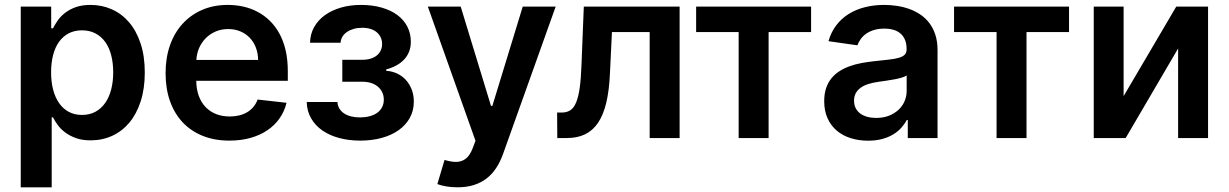

<svg xmlns="http://www.w3.org/2000/svg" viewBox="-20 -573 5100 797"><path d="M66.1 -545.5H192.5V-455.3H199.9Q207.4 -470.2 219.1 -487.2Q230.8 -504.3 249.1 -518.8Q267.4 -533.4 293.5 -543Q319.6 -552.6 355.8 -552.6Q403.1 -552.6 444.2 -534.3Q485.4 -516 515.8 -480.5Q546.2 -445 563.6 -392.6Q581 -340.2 581 -272Q581 -204.5 563.9 -152.2Q546.9 -99.8 516.9 -63.9Q486.9 -28.1 445.7 -9.2Q404.5 9.6 356.2 9.6Q321 9.6 295.1 0.2Q269.2 -9.2 250.5 -23.3Q231.9 -37.3 219.6 -54.2Q207.4 -71 199.9 -85.9H194.6V204.5H66.1ZM192.1 -272.7Q192.1 -233 200.6 -200.5Q209.2 -168 225.5 -144.7Q241.8 -121.4 265.6 -108.7Q289.4 -95.9 320.3 -95.9Q352.3 -95.9 376.4 -109.2Q400.6 -122.5 416.9 -146Q433.2 -169.4 441.6 -201.9Q449.9 -234.4 449.9 -272.7Q449.9 -310.7 441.8 -342.9Q433.6 -375 417.3 -398.1Q400.9 -421.2 376.6 -434.1Q352.3 -447.1 320.3 -447.1Q289.4 -447.1 265.4 -434.7Q241.5 -422.2 225.1 -399.5Q208.8 -376.8 200.5 -344.6Q192.1 -312.5 192.1 -272.7Z M932.2 10.7Q870.4 10.7 821.4 -9.1Q772.4 -28.8 738.1 -65.3Q703.8 -101.9 685.5 -153.6Q667.3 -205.3 667.3 -269.5Q667.3 -332.7 685.5 -384.8Q703.8 -436.8 737.7 -474.1Q771.7 -511.4 819.2 -532Q866.8 -552.6 925.4 -552.6Q959.2 -552.6 990.6 -545.5Q1022 -538.4 1049.7 -523.6Q1077.4 -508.9 1100.3 -486.5Q1123.2 -464.1 1139.9 -433.6Q1156.6 -403.1 1165.7 -364Q1174.7 -324.9 1174.7 -277V-237.6H794.7Q795.1 -202.4 805.2 -174.9Q815.3 -147.4 833.6 -128.4Q851.9 -109.4 877.3 -99.4Q902.7 -89.5 933.9 -89.5Q975.9 -89.5 1006 -107.2Q1036.2 -125 1049.4 -159.8L1169.4 -146.3Q1160.9 -110.8 1140.6 -81.9Q1120.4 -52.9 1090 -32.3Q1059.7 -11.7 1019.7 -0.5Q979.8 10.7 932.2 10.7ZM1051.5 -324.2Q1051.1 -351.9 1042.1 -375.5Q1033 -399.1 1016.7 -416.2Q1000.4 -433.2 977.6 -442.8Q954.9 -452.4 927.2 -452.4Q898.4 -452.4 874.8 -442.1Q851.2 -431.8 834 -414.4Q816.8 -397 806.6 -373.8Q796.5 -350.5 795.1 -324.2Z M1380.7 -149.5Q1381.7 -134.2 1388.8 -122.3Q1396 -110.4 1408.2 -102.3Q1420.5 -94.1 1437.3 -89.8Q1454.2 -85.6 1474.4 -85.6Q1495 -85.6 1513.1 -90.2Q1531.2 -94.8 1544.6 -103.9Q1557.9 -112.9 1565.5 -127Q1573.2 -141 1573.2 -159.4Q1573.2 -176.1 1566.8 -189.6Q1560.4 -203.1 1548.8 -213.1Q1537.3 -223 1521 -228.3Q1504.6 -233.7 1484.4 -233.7H1400.9V-324.9H1484.4Q1504.3 -324.9 1519.5 -329.9Q1534.8 -334.9 1545.1 -343.6Q1555.4 -352.3 1560.7 -364.2Q1566.1 -376.1 1566.1 -389.9Q1566.1 -405.2 1560.4 -417.6Q1554.7 -430 1544.2 -438.9Q1533.7 -447.8 1518.5 -452.8Q1503.2 -457.7 1484 -457.7Q1464.8 -457.7 1448.5 -453.1Q1432.2 -448.5 1420.3 -440.3Q1408.4 -432.2 1401.5 -420.8Q1394.5 -409.4 1393.8 -395.6H1267Q1267.8 -431.5 1283.9 -460.4Q1300.1 -489.3 1328.3 -509.8Q1356.5 -530.2 1394.9 -541.4Q1433.2 -552.6 1478 -552.6Q1525.9 -552.6 1564.3 -541.5Q1602.6 -530.5 1629.6 -510.5Q1656.6 -490.4 1671 -462.2Q1685.4 -433.9 1685.4 -399.5Q1685.4 -377.5 1678.3 -359Q1671.2 -340.6 1657.8 -326.2Q1644.5 -311.8 1625.5 -301.5Q1606.5 -291.2 1583.1 -284.8V-279.1Q1607.2 -277.7 1628.2 -267.9Q1649.1 -258.2 1664.6 -241.3Q1680 -224.4 1688.9 -201.7Q1697.8 -179 1697.8 -151.3Q1697.8 -113.6 1681.1 -83.6Q1664.4 -53.6 1634.9 -32.7Q1605.5 -11.7 1564.6 -0.5Q1523.8 10.7 1475.1 10.7Q1427.9 10.7 1387.8 -0.2Q1347.7 -11 1318.2 -31.4Q1288.7 -51.8 1271.5 -81.7Q1254.3 -111.5 1253.2 -149.5Z M1879.3 204.5Q1852.6 204.5 1830.6 200.5Q1808.6 196.4 1795.5 191.1L1825.3 90.9Q1838.4 94.8 1850.1 96.9Q1861.9 99.1 1872.2 99.1Q1895.6 99.1 1913 86.1Q1930.4 73.2 1942.8 40.8L1953.8 11.4L1756 -545.5H1892.4L2018.1 -133.5H2023.8L2149.9 -545.5H2286.6L2068.2 66.1Q2056.5 98.7 2039.6 124.5Q2022.7 150.2 1999.6 168Q1976.6 185.7 1946.7 195.1Q1916.9 204.5 1879.3 204.5Z M2292.6 -105.8H2311.4Q2332.7 -105.8 2347.3 -115.2Q2361.9 -124.6 2371.4 -147.5Q2381 -170.5 2386.4 -208.5Q2391.7 -246.4 2393.8 -304L2403.4 -545.5H2801.1V0H2676.8V-440H2520.2L2511.7 -264.2Q2508.5 -196 2496.6 -146.3Q2484.7 -96.6 2463.1 -64.1Q2441.4 -31.6 2409.3 -15.8Q2377.1 0 2333.1 0H2293.3Z M2869.7 -545.5H3346.9V-440H3170.5V0H3046.2V-440H2869.7Z M3583.8 11Q3544.7 11 3511.4 0.5Q3478 -9.9 3453.5 -30.7Q3429 -51.5 3415.1 -82.2Q3401.3 -112.9 3401.3 -153.1Q3401.3 -183.9 3409.3 -207.4Q3417.3 -230.8 3431.5 -248.2Q3445.7 -265.6 3465.2 -277.9Q3484.7 -290.1 3507.6 -298.3Q3530.5 -306.5 3556.3 -311.3Q3582 -316.1 3608.3 -318.9Q3644.5 -322.8 3670.1 -325.6Q3695.7 -328.5 3711.8 -333.3Q3728 -338.1 3735.6 -346.1Q3743.3 -354 3743.3 -367.9V-370Q3743.3 -410.5 3719.6 -432.4Q3696 -454.2 3650.9 -454.2Q3627.5 -454.2 3608.8 -448.7Q3590.2 -443.2 3576.3 -433.6Q3562.5 -424 3553.3 -411.4Q3544 -398.8 3539.1 -384.9L3419 -402Q3429.7 -439.3 3451 -467.5Q3472.3 -495.7 3502.3 -514.6Q3532.3 -533.4 3569.8 -543Q3607.2 -552.6 3650.2 -552.6Q3676.1 -552.6 3702.8 -548.7Q3729.4 -544.7 3753.9 -536Q3778.4 -527.3 3799.9 -513Q3821.4 -498.6 3837.4 -477.8Q3853.3 -457 3862.6 -429Q3871.8 -400.9 3871.8 -365.1V0H3748.2V-74.9H3744Q3735.1 -57.9 3721.1 -42.3Q3707 -26.6 3687.1 -14.7Q3667.3 -2.8 3641.5 4.1Q3615.8 11 3583.8 11ZM3617.2 -83.5Q3646.3 -83.5 3669.6 -92.5Q3692.8 -101.6 3709.3 -116.8Q3725.9 -132.1 3734.7 -152.5Q3743.6 -172.9 3743.6 -195.7V-259.9Q3737.2 -255 3722.8 -250.7Q3708.5 -246.4 3691.1 -243.3Q3673.7 -240.1 3656.1 -237.6Q3638.5 -235.1 3625.7 -233.3Q3604 -230.1 3585.8 -224.6Q3567.5 -219.1 3554 -209.7Q3540.5 -200.3 3532.8 -187Q3525.2 -173.7 3525.2 -155.2Q3525.2 -137.4 3532 -124.1Q3538.7 -110.8 3551 -101.7Q3563.2 -92.7 3580.1 -88.1Q3596.9 -83.5 3617.2 -83.5Z M3940.3 -545.5H4417.6V-440H4241.1V0H4116.8V-440H3940.3Z M4862.6 -545.5H4994.7V0H4870.4V-371.8L4652.7 0H4520.2V-545.5H4644.2V-174Z"/></svg>

Font: Interop SemBd
Style: Regular
Weight: 600
Designer: Rasmus Andersson, Google, Jang Haemin
Foundry: jhaemin
Version: Version 1.008